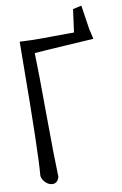

<svg xmlns="http://www.w3.org/2000/svg" viewBox="-94 -882 608 960"><g transform="rotate(-10 210.0 -402.0)"><path d="M345.7 -819.3 389.6 -829.1 409.2 -699.2H410.2L419.9 -655.3Q377 -652.3 269.5 -646Q162.1 -639.6 119.1 -635.7Q122.1 -543 123 -325.2Q124 -107.4 127.9 -5.9Q119.1 24.4 93.8 24.4Q76.2 24.4 60.1 9.8Q43.9 -4.9 40 -25.4Q50.8 -148.4 53.7 -600.6Q53.7 -617.2 54.2 -651.4Q54.7 -685.5 54.7 -705.1Q107.4 -702.1 161.1 -702.1Q182.6 -702.1 225.6 -702.6Q268.6 -703.1 290 -703.1H330.1Z"/></g></svg>

Font: Neucha
Style: Regular
Weight: 400
Designer: Jovanny Lemonad
Foundry: Jovanny Lemonad
Version: Version 001.001